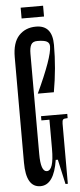

<svg xmlns="http://www.w3.org/2000/svg" viewBox="-62 -961 416 1004"><g transform="rotate(-5 146.0 -458.5)"><path d="M222.2 -713.3Q222.2 -731.1 207.8 -738.9Q193.3 -746.7 157.8 -746.7Q134.4 -746.7 125.6 -731.1Q116.7 -715.6 116.7 -683.3V-156.7Q116.7 -64.4 148.9 -64.4Q185.6 -64.4 185.6 -177.8V-353.3L280 -331.1Q262.2 -331.1 257.2 -326.1Q252.2 -321.1 252.2 -304.4V11.1H240L211.1 -118.9H200Q180 11.1 108.9 11.1Q33.3 11.1 33.3 -118.9V-672.2Q33.3 -748.9 67.8 -785.6Q102.2 -822.2 157.8 -822.2Q243.3 -822.2 243.3 -718.9Q243.3 -596.7 221.1 -472.2H136.7Q222.2 -655.6 222.2 -713.3ZM281.1 -331.1H143.3V-353.3H281.1ZM86.7 -927.8V-871.1H204.4V-927.8Z"/></g></svg>

Font: Le Murmure
Style: Regular
Weight: 600
Width: 2
Designer: Jeremy Landes, Alexander Slobzheninov (Cyrillic)
Foundry: Velvetyne Type Foundry
Version: Version 1.0